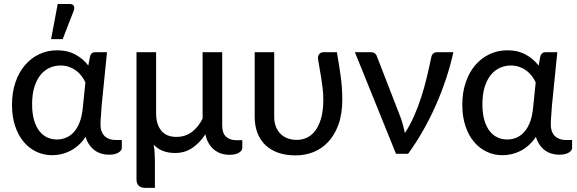

<svg xmlns="http://www.w3.org/2000/svg" viewBox="-20 -769 2886 960"><path d="M407 -357Q399.5 -373.5 388 -388.8Q376.5 -404 360.8 -415.8Q345 -427.5 325.5 -434.5Q306 -441.5 282.5 -441.5Q254 -441.5 228.2 -430Q202.5 -418.5 183 -394.8Q163.5 -371 152 -334.5Q140.5 -298 140.5 -247.5Q140.5 -201 150.5 -167.5Q160.5 -134 177.5 -112.8Q194.5 -91.5 217 -81.5Q239.5 -71.5 264.5 -71.5Q289 -71.5 310.8 -80.8Q332.5 -90 349.8 -109.2Q367 -128.5 378.5 -158.5Q390 -188.5 394 -230ZM589 -69V-29.5Q589 -16.5 572.2 -6Q555.5 4.5 524.5 4.5Q505 4.5 487 -0.8Q469 -6 453.8 -17Q438.5 -28 426.8 -44.8Q415 -61.5 408 -85Q392 -60.5 372.2 -43Q352.5 -25.5 331 -14.5Q309.5 -3.5 286.8 1.8Q264 7 241.5 7Q199 7 162.2 -10.2Q125.5 -27.5 98.2 -60Q71 -92.5 55.5 -139.2Q40 -186 40 -245Q40 -307 57.2 -357.5Q74.5 -408 105 -443.5Q135.5 -479 176.5 -498.2Q217.5 -517.5 265.5 -517.5Q318.5 -517.5 357.8 -495.8Q397 -474 421.5 -441L430.5 -488.5Q436.5 -508 456 -508H515L488 -239Q487 -214.5 484.8 -191Q482.5 -167.5 482.5 -147Q482.5 -126 488.5 -111.2Q494.5 -96.5 504.5 -87.2Q514.5 -78 528.2 -73.5Q542 -69 558 -69ZM235.5 -573.5 268.5 -749H329Q343.5 -749 348.8 -739.8Q354 -730.5 348.5 -715L293.5 -573.5Z M1191.5 -68V-29Q1191.5 -16 1174.8 -5.5Q1158 5 1127 5Q1106 5 1086.8 -1Q1067.5 -7 1051.5 -19.8Q1035.5 -32.5 1024 -51.8Q1012.5 -71 1007 -97.5Q977.5 -53 940.2 -28.5Q903 -4 856 -4Q786 -4 748.5 -46Q752 -25 753.2 -3.5Q754.5 18 754.5 36V170.5H706Q685 170.5 673.8 159.8Q662.5 149 662.5 128.5V-508H760.5V-202.5Q760.5 -148.5 785.8 -116.5Q811 -84.5 862 -84.5Q906 -84.5 938.8 -108.8Q971.5 -133 993 -176V-508H1091V-141Q1091 -103.5 1110 -85.8Q1129 -68 1160.5 -68Z M1664.5 -508Q1669.5 -476.5 1674.5 -447.5Q1679.5 -418.5 1683.2 -390Q1687 -361.5 1689.2 -332.5Q1691.5 -303.5 1691.5 -271.5Q1691.5 -198.5 1672 -145.5Q1652.5 -92.5 1620.2 -58.5Q1588 -24.5 1546 -8.2Q1504 8 1458.5 8Q1410 8 1371.8 -5.2Q1333.5 -18.5 1307.2 -43.5Q1281 -68.5 1267.2 -104.2Q1253.5 -140 1253.5 -184.5V-508H1351V-184.5Q1351 -157.5 1359.2 -136.2Q1367.5 -115 1382.5 -100Q1397.5 -85 1418.2 -77.2Q1439 -69.5 1464.5 -69.5Q1488.5 -69.5 1512 -79.5Q1535.5 -89.5 1554.2 -112.8Q1573 -136 1584.8 -174.8Q1596.5 -213.5 1596.5 -271.5Q1596.5 -297 1593.8 -322.5Q1591 -348 1587 -373.5Q1583 -399 1578.5 -424.2Q1574 -449.5 1570 -475Q1569 -484 1571.5 -490.5Q1574 -497 1578 -500.8Q1582 -504.5 1587.2 -506.2Q1592.5 -508 1597.5 -508Z M2247 -508Q2231.5 -439 2208.8 -371Q2186 -303 2157.2 -238.5Q2128.5 -174 2094 -113.8Q2059.5 -53.5 2020.5 0H1960L1754.5 -508H1834.5Q1846 -508 1853.8 -502.5Q1861.5 -497 1864 -488.5L1985 -176.5Q1991.5 -157.5 1996 -139.5Q2000.5 -121.5 2004.5 -103.5Q2030 -142.5 2050 -188Q2070 -233.5 2085.8 -282Q2101.5 -330.5 2113.5 -380.5Q2125.5 -430.5 2135.5 -478.5Q2138 -495 2146.5 -501.5Q2155 -508 2165 -508Z M2658.5 -357Q2651 -373.5 2639.5 -388.8Q2628 -404 2612.2 -415.8Q2596.5 -427.5 2577 -434.5Q2557.5 -441.5 2534 -441.5Q2505.5 -441.5 2479.8 -430Q2454 -418.5 2434.5 -394.8Q2415 -371 2403.5 -334.5Q2392 -298 2392 -247.5Q2392 -201 2402 -167.5Q2412 -134 2429 -112.8Q2446 -91.5 2468.5 -81.5Q2491 -71.5 2516 -71.5Q2540.5 -71.5 2562.2 -80.8Q2584 -90 2601.2 -109.2Q2618.5 -128.5 2630 -158.5Q2641.5 -188.5 2645.5 -230ZM2840.5 -69V-29.5Q2840.5 -16.5 2823.8 -6Q2807 4.5 2776 4.5Q2756.5 4.5 2738.5 -0.8Q2720.5 -6 2705.2 -17Q2690 -28 2678.2 -44.8Q2666.5 -61.5 2659.5 -85Q2643.5 -60.5 2623.8 -43Q2604 -25.5 2582.5 -14.5Q2561 -3.5 2538.2 1.8Q2515.5 7 2493 7Q2450.5 7 2413.8 -10.2Q2377 -27.5 2349.8 -60Q2322.5 -92.5 2307 -139.2Q2291.5 -186 2291.5 -245Q2291.5 -307 2308.8 -357.5Q2326 -408 2356.5 -443.5Q2387 -479 2428 -498.2Q2469 -517.5 2517 -517.5Q2570 -517.5 2609.2 -495.8Q2648.5 -474 2673 -441L2682 -488.5Q2688 -508 2707.5 -508H2766.5L2739.5 -239Q2738.5 -214.5 2736.2 -191Q2734 -167.5 2734 -147Q2734 -126 2740 -111.2Q2746 -96.5 2756 -87.2Q2766 -78 2779.8 -73.5Q2793.5 -69 2809.5 -69Z"/></svg>

Font: Lato 2
Style: Regular
Weight: 500
Designer: Lukasz Dziedzic with Adam Twardoch and Botio Nikoltchev
Foundry: tyPoland Lukasz Dziedzic
Version: Version 2.015; 2015-08-06; http://www.latofonts.com/